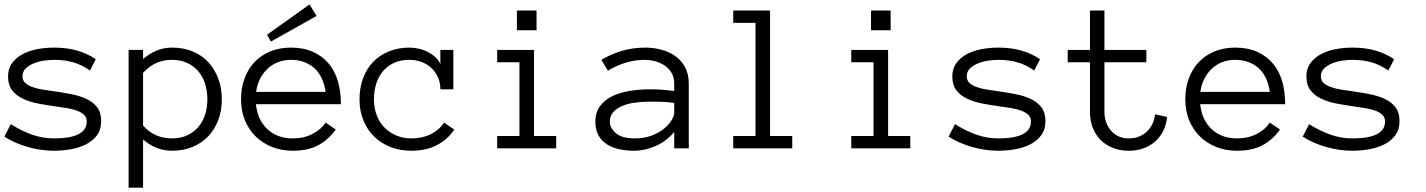

<svg xmlns="http://www.w3.org/2000/svg" viewBox="-25 -686 6596 888"><path d="M442.9 -126Q442.9 -85.9 422.9 -59.6Q402.8 -33.2 371.3 -17.6Q339.8 -2 301 4.6Q262.2 11.2 225.1 11.2Q163.1 11.2 101.6 -6.8Q40 -24.9 -4.9 -54.2L24.9 -111.8Q75.2 -80.1 124 -63Q172.9 -45.9 225.1 -45.9Q376 -45.9 376 -124Q376 -143.1 363.5 -155Q351.1 -167 330.1 -174.6Q309.1 -182.1 282 -186.5Q254.9 -190.9 225.1 -194.8Q187 -200.2 149.4 -207.5Q111.8 -214.8 80.8 -229.5Q49.8 -244.1 31 -268.6Q12.2 -293 12.2 -333Q12.2 -367.2 29.5 -392.1Q46.9 -417 75.9 -433.6Q105 -450.2 144 -458Q183.1 -465.8 225.1 -465.8Q285.2 -465.8 332.5 -451.9Q379.9 -438 418 -412.1L391.1 -359.9Q352.1 -387.2 312 -398.2Q272 -409.2 225.1 -409.2Q204.1 -409.2 178.5 -405.5Q152.8 -401.9 130.9 -392.8Q108.9 -383.8 94 -369.4Q79.1 -355 79.1 -333Q79.1 -314 91.6 -302.5Q104 -291 125 -283.4Q146 -275.9 173.1 -271.5Q200.2 -267.1 230 -263.2Q267.1 -257.8 304.9 -250.5Q342.8 -243.2 373.8 -229Q404.8 -214.8 423.8 -190.4Q442.9 -166 442.9 -126Z M1001 -227.1Q1001 -173.8 984.4 -130.4Q967.8 -86.9 937.7 -55.4Q907.7 -23.9 865.2 -6.3Q822.8 11.2 770 11.2Q733.9 11.2 700 -2Q666 -15.1 636.7 -41V182.1H569.8V-455.1H636.7V-413.1Q698.7 -465.8 770 -465.8Q822.8 -465.8 865.2 -448.5Q907.7 -431.2 937.7 -399.2Q967.8 -367.2 984.4 -323Q1001 -278.8 1001 -227.1ZM934.1 -227.1Q934.1 -265.1 923.6 -298.6Q913.1 -332 892.1 -356.4Q871.1 -380.9 840.6 -395Q810.1 -409.2 770 -409.2Q731.9 -409.2 699 -395Q666 -380.9 636.7 -349.1V-105Q666 -73.2 699 -59.6Q731.9 -45.9 770 -45.9Q810.1 -45.9 840.6 -60.1Q871.1 -74.2 892.1 -98.6Q913.1 -123 923.6 -156Q934.1 -189 934.1 -227.1Z M1158.7 -204.1Q1166 -131.8 1211.4 -88.9Q1256.8 -45.9 1329.6 -45.9Q1380.9 -45.9 1420.9 -66.9Q1460.9 -87.9 1481 -119.1L1527.8 -86.9Q1493.7 -39.1 1446.3 -13.9Q1398.9 11.2 1329.6 11.2Q1276.9 11.2 1232.9 -6.3Q1189 -23.9 1157 -55.4Q1125 -86.9 1107.4 -130.4Q1089.8 -173.8 1089.8 -227.1Q1089.8 -278.8 1105.7 -322.5Q1121.6 -366.2 1151.6 -398.2Q1181.6 -430.2 1224.6 -448Q1267.6 -465.8 1320.8 -465.8Q1378.9 -465.8 1422.4 -446.3Q1465.8 -426.8 1494.9 -392.3Q1523.9 -357.9 1537.8 -310.1Q1551.8 -262.2 1551.8 -204.1ZM1481 -261.2Q1469.7 -335.9 1426.8 -372.6Q1383.8 -409.2 1320.8 -409.2Q1288.6 -409.2 1261.2 -398.7Q1233.9 -388.2 1212.9 -368.7Q1191.9 -349.1 1177.7 -321.5Q1163.6 -293.9 1159.7 -261.2ZM1439 -612.3 1228 -493.7 1210 -525.4 1406.7 -665.5Z M2075.7 -86.9Q2046.9 -42 1996.8 -15.4Q1946.8 11.2 1877.9 11.2Q1824.7 11.2 1780.3 -6.3Q1735.8 -23.9 1704.3 -55.4Q1672.9 -86.9 1655.3 -130.4Q1637.7 -173.8 1637.7 -227.1Q1637.7 -278.8 1653.8 -323Q1669.9 -367.2 1699.7 -398.7Q1729.5 -430.2 1772.7 -448Q1815.9 -465.8 1868.7 -465.8Q1889.6 -465.8 1911.6 -460.9Q1933.6 -456.1 1953.1 -446Q1972.7 -436 1988.3 -422.1Q2003.9 -408.2 2011.7 -389.2V-455.1H2071.8V-272.9H2011.7Q2011.7 -303.2 2000.7 -328.1Q1989.7 -353 1970.7 -371.1Q1951.7 -389.2 1925.3 -399.2Q1898.9 -409.2 1868.7 -409.2Q1827.6 -409.2 1797.1 -395Q1766.6 -380.9 1746.1 -356.4Q1725.6 -332 1715.1 -299.1Q1704.6 -266.1 1704.6 -227.1Q1704.6 -188 1716.6 -155Q1728.5 -122.1 1751.2 -98.1Q1773.9 -74.2 1805.9 -60.1Q1837.9 -45.9 1877.9 -45.9Q1928.7 -45.9 1968.3 -65.9Q2007.8 -85.9 2028.8 -119.1Z M2456.5 -545.9H2365.7V-637.2H2456.5ZM2547.4 0H2274.4V-57.1H2377.4V-397.9H2274.4V-455.1H2444.8V-57.1H2547.4Z M2728.5 -123Q2728.5 -166 2750 -195.1Q2771.5 -224.1 2806.4 -241Q2841.3 -257.8 2886.5 -265.4Q2931.6 -272.9 2978.5 -272.9Q2996.6 -272.9 3011 -272.5Q3025.4 -272 3038.3 -271Q3051.3 -270 3064.5 -268.6Q3077.6 -267.1 3093.3 -265.1V-297.9Q3093.3 -331.1 3078.9 -352.5Q3064.5 -374 3043.5 -386.5Q3022.5 -398.9 2999.5 -404.1Q2976.6 -409.2 2960.4 -409.2Q2909.7 -409.2 2866.7 -395.5Q2823.7 -381.8 2786.6 -358.9L2756.3 -409.2Q2797.4 -434.1 2848.4 -450Q2899.4 -465.8 2960.4 -465.8Q2997.6 -465.8 3033.4 -456.3Q3069.3 -446.8 3097.9 -427Q3126.5 -407.2 3143.6 -375Q3160.6 -342.8 3160.6 -297.9V0H3093.3V-76.2Q3075.7 -54.2 3053.5 -37.6Q3031.2 -21 3006.8 -10.5Q2982.4 0 2958 5.6Q2933.6 11.2 2911.6 11.2Q2821.3 11.2 2774.9 -23.4Q2728.5 -58.1 2728.5 -123ZM2911.6 -45.9Q2953.6 -45.9 2987.1 -58.3Q3020.5 -70.8 3043.9 -89.4Q3067.4 -107.9 3080.3 -128.9Q3093.3 -149.9 3093.3 -167V-210Q3060.5 -214.8 3030.5 -215.3Q3000.5 -215.8 2978.5 -215.8Q2942.4 -215.8 2908.9 -210.9Q2875.5 -206.1 2850.6 -195.1Q2825.7 -184.1 2810.5 -166.5Q2795.4 -148.9 2795.4 -123Q2795.4 -94.2 2823.5 -70.1Q2851.6 -45.9 2911.6 -45.9Z M3639.2 0H3366.2V-57.1H3469.2V-580.1H3366.2V-637.2H3536.6V-57.1H3639.2Z M4094.2 -545.9H4003.4V-637.2H4094.2ZM4185.1 0H3912.1V-57.1H4015.1V-397.9H3912.1V-455.1H4082.5V-57.1H4185.1Z M4810.1 -126Q4810.1 -85.9 4790 -59.6Q4770 -33.2 4738.5 -17.6Q4707 -2 4668.2 4.6Q4629.4 11.2 4592.3 11.2Q4530.3 11.2 4468.8 -6.8Q4407.2 -24.9 4362.3 -54.2L4392.1 -111.8Q4442.4 -80.1 4491.2 -63Q4540 -45.9 4592.3 -45.9Q4743.2 -45.9 4743.2 -124Q4743.2 -143.1 4730.7 -155Q4718.3 -167 4697.3 -174.6Q4676.3 -182.1 4649.2 -186.5Q4622.1 -190.9 4592.3 -194.8Q4554.2 -200.2 4516.6 -207.5Q4479 -214.8 4448 -229.5Q4417 -244.1 4398.2 -268.6Q4379.4 -293 4379.4 -333Q4379.4 -367.2 4396.7 -392.1Q4414.1 -417 4443.1 -433.6Q4472.2 -450.2 4511.2 -458Q4550.3 -465.8 4592.3 -465.8Q4652.3 -465.8 4699.7 -451.9Q4747.1 -438 4785.2 -412.1L4758.3 -359.9Q4719.2 -387.2 4679.2 -398.2Q4639.2 -409.2 4592.3 -409.2Q4571.3 -409.2 4545.7 -405.5Q4520 -401.9 4498 -392.8Q4476.1 -383.8 4461.2 -369.4Q4446.3 -355 4446.3 -333Q4446.3 -314 4458.7 -302.5Q4471.2 -291 4492.2 -283.4Q4513.2 -275.9 4540.3 -271.5Q4567.4 -267.1 4597.2 -263.2Q4634.3 -257.8 4672.1 -250.5Q4710 -243.2 4741 -229Q4772 -214.8 4791 -190.4Q4810.1 -166 4810.1 -126Z M5373 -145Q5365.2 -73.2 5316.7 -31Q5268.1 11.2 5195.3 11.2Q5155.3 11.2 5122.1 -2Q5088.9 -15.1 5065.4 -38.6Q5042 -62 5029.1 -95Q5016.1 -127.9 5016.1 -167V-397.9H4913.1V-455.1H5016.1V-637.2H5083V-455.1H5276.9V-397.9H5083V-167Q5083 -142.1 5091.1 -120.1Q5099.1 -98.1 5113.5 -81.5Q5127.9 -64.9 5148.4 -55.4Q5168.9 -45.9 5195.3 -45.9Q5245.1 -45.9 5278.6 -76.9Q5312 -107.9 5316.9 -157.2Z M5525.9 -204.1Q5533.2 -131.8 5578.6 -88.9Q5624 -45.9 5696.8 -45.9Q5748 -45.9 5788.1 -66.9Q5828.1 -87.9 5848.1 -119.1L5895 -86.9Q5860.8 -39.1 5813.5 -13.9Q5766.1 11.2 5696.8 11.2Q5644 11.2 5600.1 -6.3Q5556.2 -23.9 5524.2 -55.4Q5492.2 -86.9 5474.6 -130.4Q5457 -173.8 5457 -227.1Q5457 -278.8 5472.9 -322.5Q5488.8 -366.2 5518.8 -398.2Q5548.8 -430.2 5591.8 -448Q5634.8 -465.8 5688 -465.8Q5746.1 -465.8 5789.6 -446.3Q5833 -426.8 5862.1 -392.3Q5891.1 -357.9 5905 -310.1Q5918.9 -262.2 5918.9 -204.1ZM5848.1 -261.2Q5836.9 -335.9 5793.9 -372.6Q5751 -409.2 5688 -409.2Q5655.8 -409.2 5628.4 -398.7Q5601.1 -388.2 5580.1 -368.7Q5559.1 -349.1 5544.9 -321.5Q5530.8 -293.9 5526.9 -261.2Z M6447.8 -126Q6447.8 -85.9 6427.7 -59.6Q6407.7 -33.2 6376.2 -17.6Q6344.7 -2 6305.9 4.6Q6267.1 11.2 6230 11.2Q6168 11.2 6106.4 -6.8Q6044.9 -24.9 6000 -54.2L6029.8 -111.8Q6080.1 -80.1 6128.9 -63Q6177.7 -45.9 6230 -45.9Q6380.9 -45.9 6380.9 -124Q6380.9 -143.1 6368.4 -155Q6356 -167 6335 -174.6Q6314 -182.1 6286.9 -186.5Q6259.8 -190.9 6230 -194.8Q6191.9 -200.2 6154.3 -207.5Q6116.7 -214.8 6085.7 -229.5Q6054.7 -244.1 6035.9 -268.6Q6017.1 -293 6017.1 -333Q6017.1 -367.2 6034.4 -392.1Q6051.8 -417 6080.8 -433.6Q6109.9 -450.2 6148.9 -458Q6188 -465.8 6230 -465.8Q6290 -465.8 6337.4 -451.9Q6384.8 -438 6422.9 -412.1L6396 -359.9Q6356.9 -387.2 6316.9 -398.2Q6276.9 -409.2 6230 -409.2Q6209 -409.2 6183.3 -405.5Q6157.7 -401.9 6135.7 -392.8Q6113.8 -383.8 6098.9 -369.4Q6084 -355 6084 -333Q6084 -314 6096.4 -302.5Q6108.9 -291 6129.9 -283.4Q6150.9 -275.9 6178 -271.5Q6205.1 -267.1 6234.9 -263.2Q6272 -257.8 6309.8 -250.5Q6347.7 -243.2 6378.7 -229Q6409.7 -214.8 6428.7 -190.4Q6447.8 -166 6447.8 -126Z"/></svg>

Font: Anonymous Pro
Style: Regular
Weight: 400
Monospace: yes
Designer: Mark Simonson
Version: Version 1.002